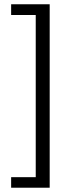

<svg xmlns="http://www.w3.org/2000/svg" viewBox="-20 -728 346 900"><path d="M212.9 151.9V-708H32.2V-657.7H147.5V102.5H32.2V151.9Z"/></svg>

Font: Varta Medium
Style: Regular
Weight: 500
Designer: Joana Correia, Viktoriya Grabowska, Eben Sorkin
Foundry: Sorkin Type Co.
Version: Version 1.004